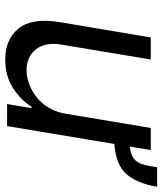

<svg xmlns="http://www.w3.org/2000/svg" viewBox="36 -646 617 729"><g transform="rotate(90 344.5 -281.5)"><path d="M63.9 -198.9 122.2 -545.5H206L149.1 -204.5Q139.6 -144.9 167.3 -109.4Q195 -73.9 247.2 -73.9Q263.1 -73.9 279.3 -77.6Q295.5 -81.3 313.6 -89.8Q331 -98 346.9 -110.3Q362.9 -122.5 375.9 -139Q388.8 -155.5 398.3 -176.5Q407.7 -197.4 411.9 -223L465.9 -545.5H549.7L536.6 -465.9Q560 -468.4 573.7 -475.7Q587.4 -483 595.3 -495.7Q603.3 -508.5 607.2 -526.8Q611.2 -545.1 615.1 -569.6H688.9Q676.8 -494.7 642 -454.2Q606.9 -413 526.6 -407.3L458.8 0H375L390.6 -92.3H384.9Q372.5 -71.7 354.8 -54.5Q337 -37.3 313.6 -22Q268.5 7.1 206 7.1Q129.3 7.1 88.1 -43.7Q46.9 -94.5 63.9 -198.9Z"/></g></svg>

Font: Inter P
Style: Italic
Weight: 400
Italic angle: -9.40001°
Designer: Rasmus Andersson
Foundry: rsms
Version: Version 3.018;git-588b23468